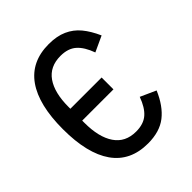

<svg xmlns="http://www.w3.org/2000/svg" viewBox="-199 -864 997 997"><g transform="rotate(-45 300.0 -365.0)"><path d="M56.5 -365Q56.5 -543.5 122.2 -636.8Q188 -730 317 -730Q376 -730 418 -711.2Q460 -692.5 489.5 -657Q519 -621.5 543 -567.5L457.5 -528Q436.5 -586.5 404.2 -615Q372 -643.5 317 -643.5Q238 -643.5 198.5 -586.8Q159 -530 159 -426.5V-413H388.5V-326H159V-309Q159 -204 198.8 -145.8Q238.5 -87.5 317 -87.5Q372 -87.5 404.2 -115.5Q436.5 -143.5 457.5 -202L543 -163.5Q508.5 -82.5 455.8 -41.2Q403 0 317 0Q188 0 122.2 -93.2Q56.5 -186.5 56.5 -365Z"/></g></svg>

Font: JuliaMono SemiBold
Style: Regular
Weight: 600
Monospace: yes
Designer: cormullion
Foundry: corm
Version: Version 0.055; ttfautohint (v1.8.4)